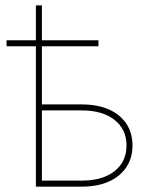

<svg xmlns="http://www.w3.org/2000/svg" viewBox="-20 -696 574 716"><path d="M4.4 -523.4V-545.9H347.2V-523.4ZM113.8 -545.9V-675.8H136.2V-545.9ZM126.5 -306.6H285.2Q343.3 -306.6 385.5 -288.1Q427.7 -269.5 450.9 -235.1Q474.1 -200.7 474.1 -153.3Q474.1 -106.4 450.9 -72Q427.7 -37.6 385.5 -18.8Q343.3 0 285.2 0H113.8V-542.5H136.2V-22.5H285.2Q362.3 -22.5 407 -57.6Q451.7 -92.8 451.7 -153.3Q451.7 -213.9 407 -249Q362.3 -284.2 285.2 -284.2H126.5Z"/></svg>

Font: Inter 16pt Thin
Style: Regular
Weight: 250
Version: Version 4.001;git-66647c0bb